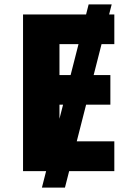

<svg xmlns="http://www.w3.org/2000/svg" viewBox="-20 -780 601 875"><path d="M489 -760 276 75H171L384 -760ZM501 0H85V-714H501V-579H251V-438H483V-303H251V-136H501Z"/></svg>

Font: Noto Sans UI Extra
Style: Regular
Weight: 800
Designer: Monotype Design Team
Foundry: Monotype Imaging Inc.
Version: Version 1.901